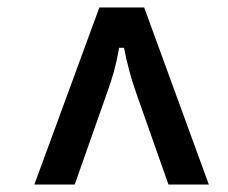

<svg xmlns="http://www.w3.org/2000/svg" viewBox="-20 -783 611 514"><path d="M72 -289 246 -763H366L539 -289H431L345 -533Q324 -592 312 -655H299Q292 -617 285 -591.5Q278 -566 266 -533L180 -289Z"/></svg>

Font: Open Sauce Sans SemiBold Italic
Style: Regular
Weight: 600
Italic angle: -10°
Designer: Alfredo Marco Pradil
Foundry: Creative Sauce Fz LLC
Version: Version 1.477